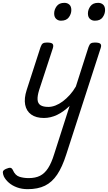

<svg xmlns="http://www.w3.org/2000/svg" viewBox="-115 -815 761 1354"><path d="M195 17Q139 17 105 -7.5Q71 -32 62.5 -76.5Q54 -121 73 -180L171 -483Q178 -503 187.5 -509Q197 -515 216 -515Q248 -515 256 -505.5Q264 -496 258 -476L161 -180Q148 -138 150 -111.5Q152 -85 171 -73Q190 -61 226 -61Q250 -61 276 -71Q302 -81 327.5 -100Q353 -119 377 -145.5Q401 -172 420 -205L509 -483Q516 -503 525.5 -509Q535 -515 554 -515Q585 -515 593.5 -505.5Q602 -496 595 -476L352 275Q324 363 288 416.5Q252 470 202 494.5Q152 519 80 519Q39 519 5 506.5Q-29 494 -52.5 473.5Q-76 453 -88 429Q-95 412 -95 399Q-95 386 -73 376Q-52 367 -41.5 368.5Q-31 370 -24 385Q-8 422 22 431.5Q52 441 87 441Q135 441 167.5 424.5Q200 408 224 371Q248 334 267 272L376 -68Q355 -48 333 -32Q311 -16 288 -5Q265 6 241.5 11.5Q218 17 195 17ZM315 -669Q295 -669 281 -682Q267 -695 267 -720Q267 -747 284.5 -771Q302 -795 339 -795Q360 -795 374 -782.5Q388 -770 388 -744Q388 -717 370.5 -693Q353 -669 315 -669ZM554 -669Q533 -669 519 -682Q505 -695 505 -720Q505 -747 522.5 -771Q540 -795 577 -795Q598 -795 612 -782.5Q626 -770 626 -744Q626 -717 609 -693Q592 -669 554 -669Z"/></svg>

Font: Playwrite RO
Style: Regular
Weight: 400
Designer: Veronika Burian, José Scaglione
Foundry: TypeTogether
Version: Version 1.002